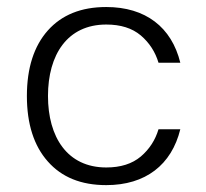

<svg xmlns="http://www.w3.org/2000/svg" viewBox="-20 -522 587 547"><path d="M282.7 -502C210.9 -502 155.8 -479.5 116.2 -435.1C76.7 -390.6 56.6 -328.1 56.6 -248.5C56.6 -168.9 76.7 -106.4 116.2 -62C155.8 -17.1 210.9 5.4 282.7 5.4C394.5 5.4 468.8 -52.2 493.7 -153.8H431.6C422.4 -123 405.8 -97.2 381.3 -76.2C356.4 -55.2 323.7 -44.9 282.7 -44.9C171.4 -44.9 116.7 -131.8 116.7 -248.5C116.7 -366.2 171.9 -452.1 282.7 -452.1C323.7 -452.1 356.4 -441.9 381.3 -420.9C405.8 -399.9 422.4 -374 431.6 -343.3H493.7C468.8 -444.8 394.5 -502 282.7 -502Z"/></svg>

Font: Estedad Light
Style: Regular
Weight: 300
Designer: Amin Abedi
Version: Version 7.3